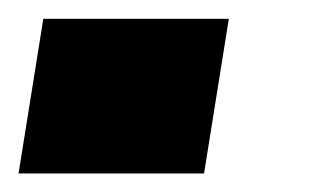

<svg xmlns="http://www.w3.org/2000/svg" viewBox="-20 -187 340 207"><path d="M0 0 26.7 -166.7H226.7L200 0Z"/></svg>

Font: BoonTook
Style: Italic
Weight: 400
Italic angle: -9°
Designer: Sungsit Sawaiwan
Foundry: FontUni
Version: Version 3.0